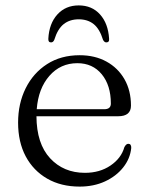

<svg xmlns="http://www.w3.org/2000/svg" viewBox="-20 -680 551 711"><path d="M465 -289Q465 -249.5 417.5 -249.5H115Q115.5 -148 165.5 -94Q215.5 -40 294.5 -40Q349.5 -40 389.2 -67Q429 -94 440.5 -135Q447 -147.5 455 -147.5Q466.5 -147.5 466 -132Q462 -92.5 436.2 -60Q410.5 -27.5 368.8 -8.2Q327 11 275 11Q206 11 154.8 -18.5Q103.5 -48 75.2 -101Q47 -154 47 -226Q47 -296.5 75 -353Q103 -409.5 154.2 -442.5Q205.5 -475.5 275 -475.5Q331.5 -475.5 374.2 -452Q417 -428.5 441 -386.5Q465 -344.5 465 -289ZM266.5 -446Q204 -446 163 -399.2Q122 -352.5 116 -275.5H366Q390.5 -275.5 390.5 -296.5Q390.5 -364 356.8 -405Q323 -446 266.5 -446ZM271.5 -608.5Q238.5 -608.5 216 -590.8Q193.5 -573 181 -532.5Q177 -523 169 -523Q158 -523 159 -537Q162 -593 192.5 -626.5Q223 -660 271.5 -660Q320.5 -660 350.5 -626.5Q380.5 -593 384 -537Q385.5 -523 373.5 -523Q366.5 -523 361.5 -532.5Q349 -573 326.8 -590.8Q304.5 -608.5 271.5 -608.5Z"/></svg>

Font: Fraunces 9pt Light
Style: Regular
Weight: 300
Version: Version 1.000;[0bf87f6ff]